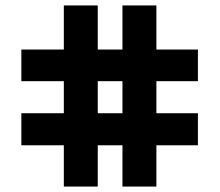

<svg xmlns="http://www.w3.org/2000/svg" viewBox="-20 -705 804 702"><path d="M427.7 -291H337.4V-408.2H427.7ZM551.8 -173.8H703.6V-291H551.8V-408.2H703.6V-523.9H551.8V-685.1H427.7V-523.9H337.4V-685.1H213.4V-523.9H58.1V-408.2H213.4V-291H58.1V-173.8H213.4V-22.9H337.4V-173.8H427.7V-22.9H551.8Z"/></svg>

Font: Tuffy
Style: Bold
Weight: 700
Designer: Thatcher Ulrich, Karoly Barta, Michael Everson
Version: Version 001.270